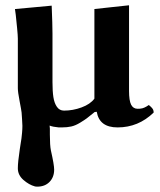

<svg xmlns="http://www.w3.org/2000/svg" viewBox="-20 -468 599 720"><path d="M342.8 -48.8 335 -47.9Q312 -29.3 304.9 -23.9Q297.9 -18.6 280.3 -7.8Q262.7 2.9 247.3 6.3Q231.9 9.8 211.9 9.8H200.2Q177.7 7.8 166 2.9Q166 4.9 166.5 8.5Q167 12.2 167 14.2V37.1Q167 77.1 170.9 96.2Q183.1 149.9 183.1 168Q183.1 196.3 165.8 214.1Q148.4 231.9 120.1 231.9Q113.8 231.9 110.8 231Q88.9 225.1 67.9 206.8Q46.9 188.5 46.9 163.1Q46.9 140.1 54.2 91.8Q54.7 86.9 57.1 72.8Q59.6 58.6 60.5 51Q61.5 43.5 62.7 30Q64 16.6 64 3.9Q64 -3.9 62.7 -21.2Q61.5 -38.6 61 -45.9Q60.1 -54.7 53.5 -88.9Q46.9 -123 46.9 -137.2V-323.2Q46.9 -334.5 44.2 -362.1Q41.5 -389.6 39.1 -412.1L36.1 -434.1Q59.1 -436 105 -440.4Q150.9 -444.8 173.8 -446.8Q176.8 -375 176.8 -342.8V-160.2Q176.8 -126 180.2 -103.8Q183.6 -81.5 193.4 -67.4Q203.1 -53.2 220.2 -53.2Q253.4 -53.2 285.9 -65.2Q318.4 -77.1 334 -98.1V-434.1Q355.5 -436.5 398.9 -441.2Q442.4 -445.8 463.9 -448.2V-127Q463.9 -90.8 471.7 -75.4Q479.5 -60.1 496.1 -60.1Q504.9 -60.1 508.8 -61Q520.5 -62 538.1 -74.2Q547.9 -66.4 552 -60.5Q556.2 -54.7 556.2 -45.9Q499 9.8 420.9 9.8Q352.5 9.8 342.8 -48.8Z"/></svg>

Font: Common Serif
Style: Bold
Weight: 700
Designer: Philipp H. Poll, Khaled Hosny
Foundry: Stefan Peev, Context Ltd.
Version: Version 1.026